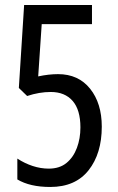

<svg xmlns="http://www.w3.org/2000/svg" viewBox="-20 -734 469 764"><path d="M211 -439Q292 -439 338.5 -381Q385 -323 385 -230Q385 -123 332.5 -56.5Q280 10 180 10Q99 10 49 -20V-103Q78 -84 110 -73.5Q142 -63 174 -63Q217 -63 244.5 -85.5Q272 -108 286 -145.5Q300 -183 300 -227Q300 -297 269 -332.5Q238 -368 182 -368Q159 -368 135.5 -364Q112 -360 88 -352L55 -384L76 -714H346V-638H146L132 -430Q174 -439 211 -439Z"/></svg>

Font: Noto Sans Khmer ExtraCondensed
Style: Regular
Weight: 400
Width: 2
Designer: Danh Hong and the Monotype Design Team
Foundry: Monotype Imaging Inc.
Version: Version 2.004; ttfautohint (v1.8.4.7-5d5b)